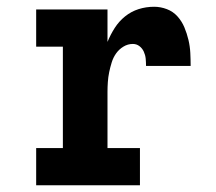

<svg xmlns="http://www.w3.org/2000/svg" viewBox="-20 -548 640 568"><path d="M87 0V-110H166V-410H87V-520H298V-424Q307 -446 319.5 -465.5Q332 -485 350 -499.5Q368 -514 390 -521Q412 -528 436 -528Q455 -528 473.5 -521Q492 -514 505 -499.5Q518 -485 525.5 -467Q533 -449 537.5 -430Q542 -411 543 -391.5Q544 -372 544 -353H412Q412 -364 411 -374.5Q410 -385 405.5 -395Q401 -405 392.5 -411.5Q384 -418 373 -418Q358 -418 345 -410Q332 -402 323.5 -390Q315 -378 310.5 -363.5Q306 -349 303 -334.5Q300 -320 299 -305Q298 -290 298 -276V-110H394V0Z"/></svg>

Font: Iosevka Etoile Extrabold
Style: Regular
Weight: 800
Designer: Belleve Invis
Foundry: Belleve Invis
Version: Version 22.1.2; ttfautohint (v1.8.4)